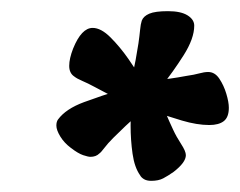

<svg xmlns="http://www.w3.org/2000/svg" viewBox="-20 -573 430 344"><path d="M281 -553Q304 -553 316 -545.5Q328 -538 328 -527Q328 -504 309 -474Q290 -444 269 -418Q264 -412 253 -398.5Q242 -385 230 -374Q218 -363 210 -363Q200 -363 200 -369Q200 -374 202.5 -383.5Q205 -393 206 -397Q213 -419 218 -441Q223 -463 228 -495Q230 -509 231 -519.5Q232 -530 234 -536Q237 -544 247.5 -548.5Q258 -553 281 -553ZM390 -380Q390 -363 381 -356Q372 -349 355 -349Q333 -349 306 -357Q279 -365 254 -374Q246 -377 228.5 -385.5Q211 -394 196.5 -403.5Q182 -413 182 -418Q182 -423 186 -424Q189 -425 199.5 -426Q210 -427 214 -427Q237 -428 259.5 -429.5Q282 -431 314 -437Q328 -439 337 -441.5Q346 -444 353 -444Q365 -444 373 -432Q381 -420 385.5 -405Q390 -390 390 -380ZM291 -265Q281 -258 272.5 -253.5Q264 -249 251 -249Q243 -249 238 -252Q233 -255 231 -259Q221 -273 217.5 -297.5Q214 -322 214 -348Q214 -374 217 -401Q220 -428 225.5 -446.5Q231 -465 237 -465Q242 -465 247 -453Q252 -441 253 -436Q260 -415 268 -393Q276 -371 290 -341Q296 -328 304.5 -315Q313 -302 313 -295Q313 -282 291 -265ZM107 -308Q95 -317 88 -328.5Q81 -340 81 -348Q81 -355 84 -359Q98 -378 130.5 -390Q163 -402 196 -412Q203 -414 217.5 -416.5Q232 -419 247.5 -421Q263 -423 271 -423Q281 -423 281 -414Q281 -410 271.5 -402Q262 -394 259 -392Q241 -379 223.5 -364Q206 -349 183 -326Q173 -316 167 -308Q161 -300 158 -298Q152 -292 142 -292Q138 -292 129 -295Q120 -298 107 -308ZM111 -486Q126 -523 146 -523Q161 -523 178 -506Q195 -489 210 -467.5Q225 -446 233 -432Q237 -426 246 -411.5Q255 -397 262.5 -383Q270 -369 270 -362Q270 -352 261 -352Q256 -352 248 -357.5Q240 -363 236 -366Q217 -380 198 -391Q179 -402 150 -417Q137 -424 127.5 -428Q118 -432 113 -436Q104 -442 104 -455Q104 -468 111 -486Z"/></svg>

Font: Lisu Bosa Black
Style: Italic
Weight: 900
Italic angle: -19°
Designer: David Morse, Annie Olsen, Victor Gaultney, Frank Grießhammer (Latin)
Foundry: SIL International
Version: Version 2.000